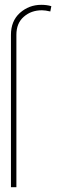

<svg xmlns="http://www.w3.org/2000/svg" viewBox="-20 -780 259 800"><path d="M48.3 0H25.6V-634.9Q25.6 -692.5 62.9 -726.2Q100.9 -759.9 152 -759.9Q175.4 -759.9 193.9 -754.3L189.6 -732.2Q168.7 -737.2 154.8 -737.2Q109.7 -737.2 79.2 -710.2Q48.3 -683.6 48.3 -634.9Z"/></svg>

Font: Linik Sans Thin
Style: Regular
Weight: 100
Designer: Fonts by Rasmus Andersson / Changes by Cristiano Sobral with parts from Marc Monis
Foundry: rsms
Version: Version 3.020; ttfautohint (v1.6)